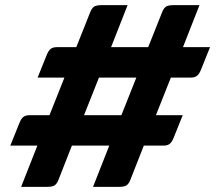

<svg xmlns="http://www.w3.org/2000/svg" viewBox="-20 -685 855 745"><path d="M795 -502 760 -415Q753 -397 744 -390.5Q735 -384 721 -384H643L585 -238H689L654 -151Q647 -133 638 -126.5Q629 -120 615 -120H538L485 15Q479 29 470.5 34.5Q462 40 442 40H341L404 -120H259L206 15Q200 29 191.5 34.5Q183 40 163 40H62L125 -120H20L55 -207Q62 -225 71 -231.5Q80 -238 94 -238H172L230 -384H126L161 -471Q168 -489 177 -495.5Q186 -502 200 -502H276L331 -640Q337 -654 345.5 -659.5Q354 -665 374 -665H475L411 -502H555L610 -640Q616 -654 624.5 -659.5Q633 -665 653 -665H754L690 -502ZM509 -384H364L306 -238H451Z"/></svg>

Font: Changa Black
Style: Regular
Weight: 900
Designer: Eduardo Rodriguez Tunni
Foundry: Eduardo Rodriguez Tunni
Version: Version 2.001; ttfautohint (v1.5.10-5e6f)